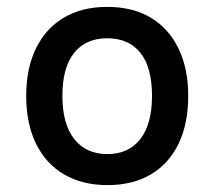

<svg xmlns="http://www.w3.org/2000/svg" viewBox="-20 -528 622 557"><path d="M292 9Q219 9 166 -22Q113 -53 84.5 -111Q56 -169 56 -250Q56 -330 84.5 -388Q113 -446 165.5 -477Q218 -508 291 -508Q365 -508 417 -477Q469 -446 497.5 -388Q526 -330 526 -250Q526 -169 498 -111Q470 -53 417.5 -22Q365 9 292 9ZM291 -81Q353 -81 387 -124.5Q421 -168 421 -250Q421 -332 387.5 -374.5Q354 -417 291 -417Q229 -417 195 -374.5Q161 -332 161 -250Q161 -168 195.5 -124.5Q230 -81 291 -81Z"/></svg>

Font: Nunito Sans 7pt SemiCondensed SemiBold
Style: Regular
Weight: 600
Width: 4
Designer: Vernon Adams
Foundry: Vernon Adams
Version: Version 3.101;gftools[0.9.27]